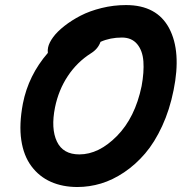

<svg xmlns="http://www.w3.org/2000/svg" viewBox="-20 -731 744 762"><path d="M287.1 11.2Q228.5 11.2 182.1 -9.3Q135.7 -29.8 104.7 -71.3Q73.7 -112.8 64.5 -174.8Q55.2 -236.8 70.8 -319.8Q92.8 -432.1 169.9 -521Q168.5 -532.7 170.9 -543Q174.8 -561.5 190.9 -583.5Q207 -605.5 235.6 -627.9Q264.2 -650.4 300 -668.9Q335.9 -687.5 383.3 -699.2Q430.7 -710.9 480 -710.9Q602.5 -710.9 651.4 -618.7Q700.2 -526.4 668.9 -373Q653.3 -294.9 623.5 -230.5Q593.8 -166 555.9 -121.8Q518.1 -77.6 472.7 -47.1Q427.2 -16.6 380.9 -2.7Q334.5 11.2 287.1 11.2ZM198.2 -304.2Q181.6 -220.7 205.8 -169.4Q230 -118.2 294.9 -118.2Q372.1 -118.2 444.1 -191.2Q516.1 -264.2 542 -389.2Q552.2 -444.8 549.1 -487.5Q545.9 -530.3 524.2 -556.2Q502.4 -582 463.9 -582Q417 -582 378.9 -564.9Q369.1 -537.1 341.8 -520Q286.1 -484.9 249.3 -429.4Q212.4 -374 198.2 -304.2Z"/></svg>

Font: Shantell Sans Normal
Style: Italic
Weight: 600
Italic angle: -11.31°
Designer: Stephen Nixon, Anya Danilova, Shantell Martin
Foundry: Arrow Type
Version: Version 1.006;[559af2be0]